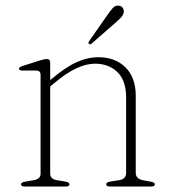

<svg xmlns="http://www.w3.org/2000/svg" viewBox="-20 -678 624 698"><path d="M162.5 -449.5V-386.5L164 -388Q217 -433 257.5 -451.5Q298 -470 337.5 -470Q399 -470 436.2 -433Q473.5 -396 473.5 -330V-49.5Q473.5 -27.5 501 -22.5L528.5 -17.5Q543 -15 543 -8Q543 0 530.5 0H379.5Q366 0 366 -8Q366 -15.5 381 -18L413 -23Q438.5 -27 438.5 -49.5V-323Q438.5 -385 407 -415.8Q375.5 -446.5 325 -446.5Q294 -446.5 257.2 -429.5Q220.5 -412.5 175 -374L162.5 -363.5V-46.5Q162.5 -27 187 -23L217 -18Q232.5 -15.5 232.5 -8Q232.5 0 219 0H69Q56.5 0 56.5 -8Q56.5 -15 71 -17.5L103 -23Q127.5 -27.5 127.5 -46V-405Q127.5 -421.5 111.5 -421.5H62.5Q49 -421.5 49 -428Q49 -434 61.5 -438L124.5 -458Q141.5 -463.5 150 -463.5Q162.5 -463.5 162.5 -449.5ZM369 -621.5Q381 -639 390.2 -649Q399.5 -659 411.5 -657.5Q421.5 -656.5 426.2 -649.5Q431 -642.5 430 -634Q429 -624.5 420.8 -615.5Q412.5 -606.5 401 -596.5L313 -519.5Q307.5 -515 303.5 -518.5Q299 -521.5 304.5 -529Z"/></svg>

Font: Fraunces 9pt S000 Thin
Style: Regular
Weight: 100
Version: Version 1.000; ttfautohint (v1.8.3)